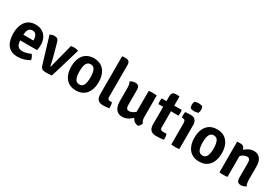

<svg xmlns="http://www.w3.org/2000/svg" viewBox="55 -1719 3915 2717"><g transform="rotate(30 2012.5 -361.0)"><path d="M120 -206.5V-298H334.5V-310.5Q334.5 -339 326.2 -363Q318 -387 300.2 -401.5Q282.5 -416 252.5 -416Q209 -416 189.2 -379.8Q169.5 -343.5 169.5 -275V-235.5Q169.5 -195 177.2 -161.5Q185 -128 207.2 -108.2Q229.5 -88.5 272 -88.5Q308 -88.5 341.8 -98.2Q375.5 -108 406.5 -122.5Q421.5 -107.5 431.2 -85Q441 -62.5 444 -42.5Q407 -16 355.8 -1Q304.5 14 251.5 14Q188.5 14 147 -7.5Q105.5 -29 81.2 -65.8Q57 -102.5 47 -149.2Q37 -196 37 -246Q37 -321 60 -381Q83 -441 131 -475.8Q179 -510.5 253.5 -510.5Q319 -510.5 364.2 -482.2Q409.5 -454 433.2 -406Q457 -358 457 -298Q457 -269 454.5 -249.2Q452 -229.5 446.5 -206.5Z M834 -496.5Q846 -499 858.2 -500Q870.5 -501 882 -501Q899.5 -501 916.8 -498.8Q934 -496.5 949 -491L953 -485.5Q937 -429.5 917.2 -363Q897.5 -296.5 877.5 -229Q857.5 -161.5 839.2 -101.8Q821 -42 807 0Q785.5 3 760 4.2Q734.5 5.5 710.5 5.5Q672.5 5.5 651.5 -7Q630.5 -19.5 618 -60.5L489.5 -486.5Q508.5 -494.5 527.5 -499.5Q546.5 -504.5 562.5 -504.5Q592.5 -504.5 610.5 -491.5Q628.5 -478.5 636.5 -445.5L692 -243Q698.5 -221.5 704.2 -196Q710 -170.5 714.8 -147.8Q719.5 -125 722 -110Q723.5 -104 725.5 -103Q727.5 -102 732 -102Z M1429.5 -248.5Q1429.5 -170 1404 -110.8Q1378.5 -51.5 1328.8 -18.8Q1279 14 1205.5 14Q1131.5 14 1081.8 -19.2Q1032 -52.5 1007 -111.5Q982 -170.5 982 -248.5Q982 -326.5 1007.2 -385.5Q1032.5 -444.5 1082.2 -477.5Q1132 -510.5 1205.5 -510.5Q1279.5 -510.5 1329.2 -477.2Q1379 -444 1404.2 -385.2Q1429.5 -326.5 1429.5 -248.5ZM1116.5 -248.5Q1116.5 -204.5 1123.5 -167.2Q1130.5 -130 1150 -107.2Q1169.5 -84.5 1205.5 -84.5Q1242.5 -84.5 1261.8 -107.2Q1281 -130 1288 -167.2Q1295 -204.5 1295 -248.5Q1295 -292 1288 -329.5Q1281 -367 1261.8 -389.8Q1242.5 -412.5 1205.5 -412.5Q1169.5 -412.5 1150 -389.8Q1130.5 -367 1123.5 -329.5Q1116.5 -292 1116.5 -248.5Z M1734.5 -96.5Q1739 -82.5 1742 -66Q1745 -49.5 1745 -33Q1745 -26 1744.5 -18.2Q1744 -10.5 1742 -4Q1722 -1 1696 1.8Q1670 4.5 1645 4.5Q1586.5 4.5 1559.8 -25.2Q1533 -55 1533 -117V-729L1540 -735.5H1590.5Q1630 -735.5 1645.5 -717.2Q1661 -699 1661 -655V-142.5Q1661 -96.5 1702.5 -96.5Z M2234.5 -141.5Q2234.5 -115 2241.5 -92.5Q2248.5 -70 2262.5 -58.5Q2258.5 -40.5 2245.8 -21.2Q2233 -2 2219.5 7.5Q2161.5 2.5 2132.8 -38.5Q2104 -79.5 2104 -135V-496.5Q2117.5 -499 2134.8 -500.2Q2152 -501.5 2169.5 -501.5Q2186 -501.5 2203.2 -500.2Q2220.5 -499 2234.5 -496.5ZM1822.5 -381Q1822.5 -408.5 1817.8 -433Q1813 -457.5 1801.5 -475.5Q1816 -488 1837.5 -495.8Q1859 -503.5 1883 -503.5Q1922 -503.5 1937.5 -482.8Q1953 -462 1953 -422V-189Q1953 -147.5 1964 -128Q1975 -108.5 2005 -108.5Q2025.5 -108.5 2050 -118.8Q2074.5 -129 2097.5 -149.5Q2120.5 -170 2136 -200V-82Q2102 -45.5 2057.2 -18.2Q2012.5 9 1958.5 9Q1912.5 9 1882.2 -13.2Q1852 -35.5 1837.2 -74.5Q1822.5 -113.5 1822.5 -162.5Z M2393.5 -568Q2393.5 -611.5 2409 -630Q2424.5 -648.5 2464 -648.5H2514L2521 -641.5V-141.5Q2521 -120.5 2530.8 -108.5Q2540.5 -96.5 2564 -96.5H2626Q2636.5 -66 2636.5 -33Q2636.5 -26 2636 -18.2Q2635.5 -10.5 2633.5 -4Q2607 -0.5 2574.8 2Q2542.5 4.5 2512.5 4.5Q2453 4.5 2423.2 -25.2Q2393.5 -55 2393.5 -117ZM2642 -497.5Q2648 -474.5 2648 -451Q2648 -425 2642 -403L2466.5 -406L2317 -403Q2312 -426 2312 -451Q2312 -473.5 2317 -497.5L2469.5 -495Z M2890.5 0Q2877 2.5 2859.8 3.8Q2842.5 5 2825.5 5Q2808.5 5 2791.2 3.8Q2774 2.5 2759.5 0V-348Q2759.5 -374 2749.8 -388.5Q2740 -403 2714.5 -403H2701Q2695.5 -425 2695.5 -448Q2695.5 -459.5 2696.8 -471.5Q2698 -483.5 2701 -495.5Q2722 -498 2742.8 -499Q2763.5 -500 2777.5 -500H2795Q2839.5 -500 2865 -472Q2890.5 -444 2890.5 -395.5ZM2729.5 -633.5Q2729.5 -646 2732.2 -660Q2735 -674 2740 -685.5Q2751 -691.5 2769.2 -695.2Q2787.5 -699 2805 -699Q2822.5 -699 2841.5 -695.2Q2860.5 -691.5 2870 -685.5Q2875 -674 2877.8 -659.8Q2880.5 -645.5 2880.5 -633.5Q2880.5 -621.5 2877.8 -607.5Q2875 -593.5 2870 -582Q2860.5 -576 2841.5 -572Q2822.5 -568 2805 -568Q2787.5 -568 2768.8 -571.8Q2750 -575.5 2740 -582Q2735 -593.5 2732.2 -607.5Q2729.5 -621.5 2729.5 -633.5Z M3442 -248.5Q3442 -170 3416.5 -110.8Q3391 -51.5 3341.2 -18.8Q3291.5 14 3218 14Q3144 14 3094.2 -19.2Q3044.5 -52.5 3019.5 -111.5Q2994.5 -170.5 2994.5 -248.5Q2994.5 -326.5 3019.8 -385.5Q3045 -444.5 3094.8 -477.5Q3144.5 -510.5 3218 -510.5Q3292 -510.5 3341.8 -477.2Q3391.5 -444 3416.8 -385.2Q3442 -326.5 3442 -248.5ZM3129 -248.5Q3129 -204.5 3136 -167.2Q3143 -130 3162.5 -107.2Q3182 -84.5 3218 -84.5Q3255 -84.5 3274.2 -107.2Q3293.5 -130 3300.5 -167.2Q3307.5 -204.5 3307.5 -248.5Q3307.5 -292 3300.5 -329.5Q3293.5 -367 3274.2 -389.8Q3255 -412.5 3218 -412.5Q3182 -412.5 3162.5 -389.8Q3143 -367 3136 -329.5Q3129 -292 3129 -248.5Z M3603 -502Q3641.5 -502 3659.5 -476.8Q3677.5 -451.5 3677.5 -408V0Q3664 2.5 3646.8 3.8Q3629.5 5 3612.5 5Q3596 5 3578.5 3.8Q3561 2.5 3547 0V-495.5L3553.5 -502ZM3959.5 -115.5Q3959.5 -88 3964.2 -63.5Q3969 -39 3980.5 -20.5Q3966.5 -9 3944.8 -0.8Q3923 7.5 3899 7.5Q3860 7.5 3844.5 -13.5Q3829 -34.5 3829 -74.5V-307Q3829 -349 3818.2 -368.5Q3807.5 -388 3777 -388Q3756.5 -388 3732 -378Q3707.5 -368 3684.5 -347.5Q3661.5 -327 3645.5 -296V-415Q3680 -451 3724.8 -478.2Q3769.5 -505.5 3823 -505.5Q3869.5 -505.5 3899.8 -483.2Q3930 -461 3944.8 -422.2Q3959.5 -383.5 3959.5 -334Z"/></g></svg>

Font: Signika SemiBold
Style: Regular
Weight: 600
Designer: Anna Giedry
Foundry: Anna Giedry
Version: Version 2.001